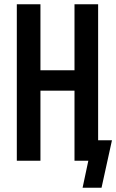

<svg xmlns="http://www.w3.org/2000/svg" viewBox="-20 -755 546 902"><path d="M457 127H368L395 0H330V-329H170V0H59V-735H170V-425H330V-735H441V-96H506Z"/></svg>

Font: Iosevka SS08 Regular
Style: Bold
Weight: 700
Monospace: yes
Designer: Belleve Invis
Foundry: Belleve Invis
Version: Version 16.3.4; ttfautohint (v1.8.4)